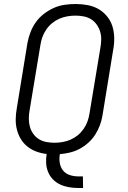

<svg xmlns="http://www.w3.org/2000/svg" viewBox="-20 -763 640 959"><path d="M370 176Q347 176 324 172Q301 168 280.5 158.5Q260 149 244.5 133Q229 117 220.5 96.5Q212 76 210.5 53Q209 30 213 6Q186 3 161.5 -6Q137 -15 117 -31Q97 -47 84 -68.5Q71 -90 64.5 -115.5Q58 -141 58.5 -168Q59 -195 64 -223L117 -548Q122 -575 132 -601.5Q142 -628 159 -652Q176 -676 199.5 -694Q223 -712 249 -723.5Q275 -735 302.5 -739Q330 -743 357 -743Q388 -743 417.5 -737.5Q447 -732 471.5 -718Q496 -704 514.5 -681.5Q533 -659 541.5 -631.5Q550 -604 550.5 -573.5Q551 -543 545 -512L492 -187Q488 -162 479 -137.5Q470 -113 455.5 -90.5Q441 -68 421 -50Q401 -32 377.5 -19.5Q354 -7 328.5 -1Q303 5 279 7Q275 29 278.5 50.5Q282 72 294.5 88Q307 104 327.5 111Q348 118 370 118H394L395 176ZM252 -50Q272 -50 292.5 -53.5Q313 -57 332.5 -65.5Q352 -74 368.5 -87.5Q385 -101 397.5 -119Q410 -137 417 -156.5Q424 -176 427 -196L481 -522Q485 -543 485.5 -564Q486 -585 480.5 -604Q475 -623 463.5 -639.5Q452 -656 435.5 -666.5Q419 -677 398.5 -681Q378 -685 357 -685Q337 -685 316.5 -681.5Q296 -678 276.5 -669.5Q257 -661 240.5 -647.5Q224 -634 211.5 -616Q199 -598 192 -578.5Q185 -559 182 -539L128 -213Q124 -192 124 -171Q124 -150 129 -131Q134 -112 145.5 -95.5Q157 -79 173.5 -68.5Q190 -58 210.5 -54Q231 -50 252 -50Z"/></svg>

Font: Iosevka Aile Light
Style: Italic
Weight: 300
Italic angle: -9°
Designer: Belleve Invis
Foundry: Belleve Invis
Version: Version 31.1.0; ttfautohint (v1.8.4)